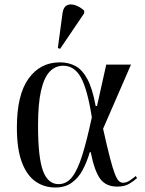

<svg xmlns="http://www.w3.org/2000/svg" viewBox="-20 -823 645 853"><path d="M226 10Q176 10 137.5 -17Q99 -44 77 -102.5Q55 -161 55 -257Q55 -402 107 -474Q159 -546 246 -546Q285 -546 315.5 -529.5Q346 -513 368.5 -471Q391 -429 405 -352H411L452 -536H562L438 -251Q456 -170 468.5 -122Q481 -74 490.5 -50Q500 -26 508.5 -18.5Q517 -11 527 -11Q542 -11 558 -22Q574 -33 583 -41L589 -32Q576 -20 555 -7Q534 6 501 6Q451 6 425.5 -28Q400 -62 383 -147H379Q366 -103 347 -67.5Q328 -32 298.5 -11Q269 10 226 10ZM240 -5Q276 -5 300.5 -36.5Q325 -68 345.5 -133.5Q366 -199 388 -302Q368 -428 339 -479.5Q310 -531 261 -531Q226 -531 201 -505Q176 -479 162.5 -421Q149 -363 149 -266Q149 -123 171 -64Q193 -5 240 -5ZM247 -606 237 -610 258 -766Q262 -792 277.5 -799.5Q293 -807 314 -800Q335 -793 354 -776V-764Z"/></svg>

Font: Noto Serif Display SemiCondensed
Style: Regular
Weight: 400
Width: 4
Designer: Monotype Design Team
Foundry: Monotype Imaging Inc.
Version: Version 2.009